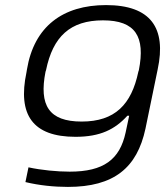

<svg xmlns="http://www.w3.org/2000/svg" viewBox="-20 -529 649 755"><path d="M86 -256 84 -244C49 -78 108 9 277 9C374 9 432 -20 481 -74H488L474 -8C451 98 388 146 254 146C205 146 142 140 92 129L80 187C134 200 192 206 247 206C428 206 519 131 552 -23L600 -256C635 -419 573 -509 397 -509C227 -509 114 -425 86 -256ZM159 -247 161 -253C188 -385 256 -449 385 -449C513 -449 552 -385 526 -253L524 -247C497 -118 432 -51 301 -51C172 -51 133 -115 159 -247Z"/></svg>

Font: LT Wave Light
Style: Italic
Weight: 300
Designer: Daniel Lyons
Version: Version 2.5 (Glyphs App)